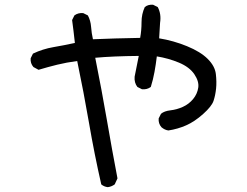

<svg xmlns="http://www.w3.org/2000/svg" viewBox="-20 -733 1040 810"><path d="M434.6 56.6Q418.9 54.7 407.2 44.9Q377.9 -84 355.5 -214.4Q333 -344.7 305.7 -475.6Q260.7 -469.7 221.2 -460Q181.6 -450.2 142.6 -438.5L121.1 -450.2Q107.4 -465.8 109.4 -487.3L119.1 -506.8Q160.2 -526.4 205.6 -534.2Q251 -542 295.9 -551.8Q290 -606.4 284.2 -648.4L293.9 -668Q309.6 -679.7 331.1 -677.7L350.6 -668Q362.3 -646.5 364.3 -619.6Q366.2 -592.8 372.1 -567.4Q461.9 -571.3 571.3 -573.2Q577.1 -604.5 577.1 -639.2Q577.1 -673.8 590.8 -703.1Q604.5 -714.8 626 -712.9L645.5 -703.1Q661.1 -673.8 655.3 -636.7L651.4 -571.3Q711.9 -561.5 769 -538.1Q826.2 -514.6 856.4 -484.4Q886.7 -454.1 890.6 -420.9Q894.5 -387.7 891.6 -359.4Q888.7 -331.1 880.9 -307.6Q873 -284.2 836.9 -252Q800.8 -219.7 765.1 -204.1Q729.5 -188.5 690.4 -182.6Q674.8 -184.6 661.1 -196.3Q647.5 -211.9 649.4 -233.4L659.2 -252.9Q672.9 -264.6 699.2 -267.6Q725.6 -270.5 751.5 -282.2Q777.3 -293.9 794.9 -315.4Q812.5 -336.9 816.4 -363.3Q820.3 -389.6 799.8 -419.9Q779.3 -450.2 734.9 -468.8Q690.4 -487.3 641.6 -495.1Q637.7 -461.9 631.8 -429.7Q626 -397.5 616.2 -366.2Q600.6 -354.5 579.1 -356.4L559.6 -366.2Q545.9 -383.8 547.9 -409.2L565.4 -497.1Q456.1 -496.1 381.8 -489.3Q409.2 -352.5 430.7 -228Q452.1 -103.5 475.6 19.5L463.9 44.9Q450.2 54.7 434.6 56.6Z"/></svg>

Font: NaikaiFont
Style: Regular-Lite
Weight: 400
Version: Version 1.67